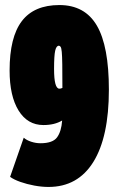

<svg xmlns="http://www.w3.org/2000/svg" viewBox="-20 -730 460 760"><path d="M172 10Q145 10 115.5 4.5Q86 -1 60.5 -10Q35 -19 20 -30L74 -185Q85 -175 103.5 -169Q122 -163 140 -163Q189 -163 206 -186.5Q223 -210 226 -253Q196 -235 152 -235Q89 -235 53.5 -292.5Q18 -350 18 -451Q18 -583 66.5 -646.5Q115 -710 215 -710Q316 -710 363.5 -628.5Q411 -547 411 -375Q411 -188 349.5 -89Q288 10 172 10ZM194 -457Q194 -379 215 -379Q221 -379 227 -382Q227 -441 226.5 -475Q226 -509 224.5 -524.5Q223 -540 220 -544.5Q217 -549 213 -549Q203 -549 198.5 -529.5Q194 -510 194 -457Z"/></svg>

Font: Georama ExtraCondensed Black
Style: Regular
Weight: 900
Width: 2
Designer: Jean-Baptiste Levee
Foundry: Production Type
Version: Version 1.000